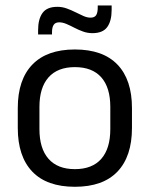

<svg xmlns="http://www.w3.org/2000/svg" viewBox="-20 -686 560 718"><path d="M260 12.5Q155 12.5 100.8 -44.2Q46.5 -101 46.5 -207.5V-282Q46.5 -388 101 -444.5Q155.5 -501 260 -501Q365 -501 419.2 -444.5Q473.5 -388 473.5 -282V-207.5Q473.5 -101 419.2 -44.2Q365 12.5 260 12.5ZM260 -53.5Q325 -53.5 358.8 -92Q392.5 -130.5 392.5 -203V-286.5Q392.5 -358.5 358.8 -396.8Q325 -435 260 -435Q195.5 -435 161.5 -396.8Q127.5 -358.5 127.5 -286.5V-203Q127.5 -130.5 161.5 -92Q195.5 -53.5 260 -53.5ZM325.5 -562Q307.5 -562 290.8 -568Q274 -574 258.2 -582.2Q242.5 -590.5 228.2 -596.5Q214 -602.5 201.5 -602.5Q187 -602.5 180.8 -593.2Q174.5 -584 174.5 -565.5V-557H122.5V-573.5Q122.5 -614.5 139 -637.5Q155.5 -660.5 194.5 -660.5Q213 -660.5 230 -654.2Q247 -648 262.5 -640.2Q278 -632.5 292 -626.2Q306 -620 318.5 -620Q333.5 -620 339.5 -629.2Q345.5 -638.5 345.5 -657.5V-665.5H397.5V-649Q397.5 -607.5 381 -584.8Q364.5 -562 325.5 -562Z"/></svg>

Font: Anek Devanagari Medium
Style: Regular
Weight: 400
Version: Version 1.003